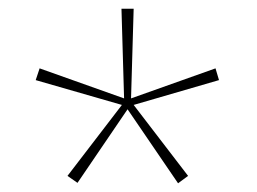

<svg xmlns="http://www.w3.org/2000/svg" viewBox="-20 -778 591 441"><path d="M287 -758 281 -552 475 -621 483 -594 287 -537 412 -374 389 -357 273 -527 158 -358 135 -374 260 -537 62 -594 71 -621 265 -552 259 -758Z"/></svg>

Font: Noto Sans Gujarati Thin
Style: Regular
Weight: 100
Designer: Jelle Bosma - Monotype Design Team, Universal Thirst
Foundry: Monotype Imaging Inc.
Version: Version 2.106; ttfautohint (v1.8.4.7-5d5b)